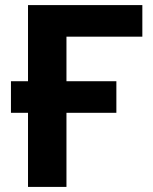

<svg xmlns="http://www.w3.org/2000/svg" viewBox="-20 -734 599 754"><path d="M539 -714V-590H241V-415H437V-291H241V0H90V-291H23V-415H90V-714Z"/></svg>

Font: Noto IKEA Latin
Style: Bold
Weight: 700
Designer: Monotype Design Team
Foundry: Monotype Imaging Inc.
Version: Version 1.0